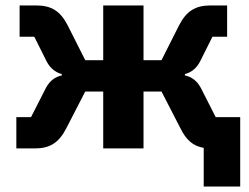

<svg xmlns="http://www.w3.org/2000/svg" viewBox="-20 -545 914 705"><path d="M728 140H862V-115H772L717 -223C703 -249 683 -263 659 -268V-273C683 -279 703 -296 715 -320L760 -410H814V-525H753C697 -525 664 -504 637 -451L573 -324H507V-525H359V-324H293L229 -451C202 -504 169 -525 113 -525H52V-410H106L151 -320C163 -296 183 -279 207 -273V-268C183 -263 163 -249 149 -223L94 -115H40V0H107C163 0 196 -20 224 -75L293 -209H359V0H507V-209H573L642 -75C664 -30 689 -9 728 -2Z"/></svg>

Font: LVC Sans
Style: Bold
Weight: 700
Designer: Mike Abbink, Paul van der Laan, Pieter van Rosmalen
Foundry: Bold Monday
Version: Version 3.0